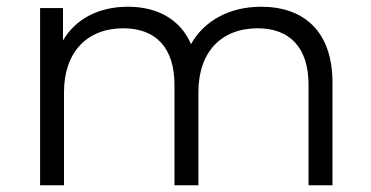

<svg xmlns="http://www.w3.org/2000/svg" viewBox="-20 -550 1101 570"><path d="M755 -530C660 -530 585 -487 547 -419C515 -493 447 -530 360 -530C272 -530 204 -493 167 -430V-526H99V0H170V-276C170 -396 239 -466 346 -466C442 -466 498 -409 498 -298V0H569V-276C569 -396 637 -466 745 -466C840 -466 896 -409 896 -298V0H967V-305C967 -456 883 -530 755 -530Z"/></svg>

Font: Montserrat Lite
Style: Regular
Weight: 400
Designer: Julieta Ulanovsky
Foundry: Julieta Ulanovsky
Version: Version 7.200;PS 007.200;hotconv 1.0.88;makeotf.lib2.5.64775